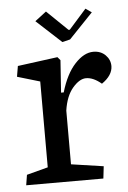

<svg xmlns="http://www.w3.org/2000/svg" viewBox="-47 -632 445 668"><g transform="rotate(-5 175.5 -298.0)"><path d="M186.5 -485.4 99.1 -565.9 138.7 -596.2 211.4 -525.9H215.8L276.4 -594.2L297.4 -579.6L213.9 -492.2ZM311 -329.1Q282.7 -353 257.3 -353Q234.4 -353 210.4 -325Q186.5 -296.9 179.2 -246.6V-59.1L292 -42.5L287.1 0H17.6L23.4 -36.1L97.7 -55.7V-355.5L18.6 -378.9L24.9 -416L164.6 -434.6L174.3 -423.3L166.5 -310.5H175.8Q194.3 -374 226.1 -408.2Q257.8 -442.4 290.5 -442.4Q316.4 -442.4 332.8 -426Q349.1 -409.7 349.1 -387.2Q348.6 -355 311 -329.1Z"/></g></svg>

Font: Neuton
Style: Regular
Weight: 400
Designer: Brian M Zick
Version: Version 1.3